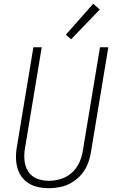

<svg xmlns="http://www.w3.org/2000/svg" viewBox="-20 -984 616 1012"><path d="M237 8Q267 8 298.5 1.5Q330 -5 358.5 -22Q387 -39 408.5 -64Q430 -89 442 -119Q454 -149 459 -180L551 -735H507L416 -186Q411 -155 397 -125Q383 -95 357.5 -72.5Q332 -50 300 -40.5Q268 -31 237 -31Q205 -31 175 -42.5Q145 -54 128.5 -80.5Q112 -107 109 -139Q106 -171 112 -204L200 -735H156L69 -210Q63 -177 64.5 -143.5Q66 -110 78.5 -80Q91 -50 115 -29.5Q139 -9 171 -0.5Q203 8 237 8ZM355 -777 506 -934 471 -964 327 -801Z"/></svg>

Font: Iosevka Sparkle Extralight
Style: Italic
Weight: 200
Italic angle: -9°
Designer: Belleve Invis
Foundry: Belleve Invis
Version: Version 4.5.0; ttfautohint (v1.8.3)